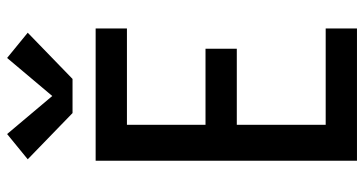

<svg xmlns="http://www.w3.org/2000/svg" viewBox="-262 -762 1024 540"><g transform="rotate(-90 250.0 -492.0)"><path d="M68 0V-735H440V-647H169V-426H383V-338H169V-88H440V0ZM298 -800H202L72 -926L143 -984L250 -857L357 -984L428 -926Z"/></g></svg>

Font: Zed Sans Semibold
Style: Regular
Weight: 600
Designer: Belleve Invis
Foundry: Belleve Invis
Version: Version 1.0.0; ttfautohint (v1.8.4)